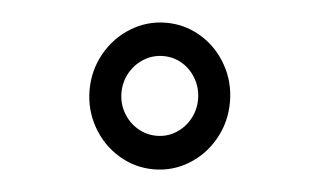

<svg xmlns="http://www.w3.org/2000/svg" viewBox="-34 -785 668 402"><g transform="rotate(5 300.0 -584.0)"><path d="M153 -584Q153 -625.5 173 -661Q193 -696.5 227 -717.2Q261 -738 301 -738Q341 -738 374.8 -717.2Q408.5 -696.5 428.2 -661.2Q448 -626 448 -584Q448 -542 428.2 -506.8Q408.5 -471.5 374.8 -450.8Q341 -430 301 -430Q261 -430 227 -450.8Q193 -471.5 173 -507Q153 -542.5 153 -584ZM381 -584Q381 -607 370.2 -626.2Q359.5 -645.5 341.2 -656.8Q323 -668 301 -668Q279 -668 260.5 -656.8Q242 -645.5 231 -626.2Q220 -607 220 -584Q220 -561.5 231 -542.2Q242 -523 260.5 -511.8Q279 -500.5 301 -500.5Q323 -500.5 341.2 -511.8Q359.5 -523 370.2 -542.2Q381 -561.5 381 -584Z"/></g></svg>

Font: JuliaMono Medium
Style: Regular
Weight: 500
Monospace: yes
Designer: cormullion
Foundry: corm
Version: Version 0.054; ttfautohint (v1.8.4)